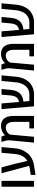

<svg xmlns="http://www.w3.org/2000/svg" viewBox="1490 -2170 709 3728"><g transform="rotate(-90 1844.0 -306.5)"><path d="M81.5 -630.9H196.3V0H81.5Z M310.5 -64 433.1 -82Q457 -85.9 487.3 -93.3L343.8 -630.9H457.5L532.2 -351.1L583 -128.9Q637.2 -159.7 672.1 -217.5Q707 -275.4 714.8 -352.5L740.7 -630.9H852.1L826.2 -356.4Q815.9 -245.6 759.3 -167Q720.7 -98.6 651.6 -55.9Q582.5 -13.2 485.4 2L310.5 28.8Z M982.9 -488.3Q982.9 -519 975.1 -552.2Q973.6 -560.1 962.4 -597.2L959 -608.9L950.2 -632.3H1056.2Q1073.2 -596.7 1079.1 -565.9H1085.4Q1092.3 -575.7 1111.6 -590.3Q1130.9 -605 1149.4 -614.7Q1170.9 -626 1201.7 -633.3Q1232.4 -640.6 1266.1 -640.6Q1301.8 -640.6 1331.5 -630.9Q1361.3 -621.1 1383.3 -603Q1411.1 -581.1 1427.7 -547.4Q1456.5 -488.3 1456.5 -397V0H1214.4V-90.8H1340.8V-397Q1340.8 -465.8 1315.9 -499.5Q1290 -547.4 1231.4 -547.4Q1204.1 -547.4 1180.4 -539.6Q1156.7 -531.7 1139.6 -519Q1107.4 -494.1 1094.2 -466.8L1051.8 0H938.5L980.5 -448.2Q982.9 -475.1 982.9 -488.3Z M1589.4 -630.9H1699.2L1728 -291Q1787.6 -304.2 1814 -335.9Q1847.2 -375 1854.5 -459L1870.1 -630.9H1979L1963.4 -460.4Q1957.5 -397.5 1941.7 -352.8Q1925.8 -308.1 1895.5 -276.4Q1868.2 -247.1 1830.6 -230.2Q1793 -213.4 1739.7 -206.1H1734.9L1745.1 -90.3H1878.9Q1938 -90.3 1987.5 -121.8Q2037.1 -153.3 2069.3 -211.9Q2102.1 -273.9 2109.4 -354L2135.3 -630.9H2244.6L2217.8 -351.6Q2208.5 -243.2 2160.2 -159.7Q2136.2 -118.2 2105.5 -87.9Q2074.7 -57.6 2034.2 -38.6Q1968.3 0 1868.7 0H1642.6Z M2382.3 -488.3Q2382.3 -519 2374.5 -552.2Q2373 -560.1 2361.8 -597.2L2358.4 -608.9L2349.6 -632.3H2455.6Q2472.7 -596.7 2478.5 -565.9H2484.9Q2491.7 -575.7 2511 -590.3Q2530.3 -605 2548.8 -614.7Q2570.3 -626 2601.1 -633.3Q2631.8 -640.6 2665.5 -640.6Q2701.2 -640.6 2731 -630.9Q2760.7 -621.1 2782.7 -603Q2810.5 -581.1 2827.1 -547.4Q2856 -488.3 2856 -397V0H2613.8V-90.8H2740.2V-397Q2740.2 -465.8 2715.3 -499.5Q2689.5 -547.4 2630.9 -547.4Q2603.5 -547.4 2579.8 -539.6Q2556.2 -531.7 2539.1 -519Q2506.8 -494.1 2493.7 -466.8L2451.2 0H2337.9L2379.9 -448.2Q2382.3 -475.1 2382.3 -488.3Z M2988.8 -630.9H3098.6L3127.4 -291Q3187 -304.2 3213.4 -335.9Q3246.6 -375 3253.9 -459L3269.5 -630.9H3378.4L3362.8 -460.4Q3356.9 -397.5 3341.1 -352.8Q3325.2 -308.1 3294.9 -276.4Q3267.6 -247.1 3230 -230.2Q3192.4 -213.4 3139.2 -206.1H3134.3L3144.5 -90.3H3278.3Q3337.4 -90.3 3387 -121.8Q3436.5 -153.3 3468.8 -211.9Q3501.5 -273.9 3508.8 -354L3534.7 -630.9H3644L3617.2 -351.6Q3607.9 -243.2 3559.6 -159.7Q3535.6 -118.2 3504.9 -87.9Q3474.1 -57.6 3433.6 -38.6Q3367.7 0 3268.1 0H3042Z"/></g></svg>

Font: Viking Open Sans Light
Style: Bold
Weight: 600
Foundry: Ascender Corporation
Version: Version 2.001